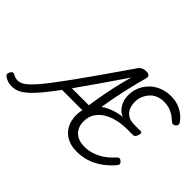

<svg xmlns="http://www.w3.org/2000/svg" viewBox="-185 -1434 1871 1871"><g transform="rotate(45 751.0 -498.0)"><path d="M101 17Q69 17 43 7.5Q17 -2 -1 -15Q-13 -24 -14.5 -36.5Q-16 -49 -6 -66Q3 -83 14 -87Q25 -91 36 -84Q54 -74 70.5 -69Q87 -64 104 -64Q124 -64 146 -73Q168 -82 196 -105.5Q224 -129 262 -171.5Q300 -214 351.5 -281Q403 -348 472.5 -444Q542 -540 632.5 -669Q723 -798 839 -967Q858 -996 879.5 -1005.5Q901 -1015 928 -1015Q957 -1015 969 -1002Q981 -989 972 -959Q948 -871 928.5 -788.5Q909 -706 892.5 -623.5Q876 -541 862 -451.5Q848 -362 834 -259Q832 -241 821.5 -230Q811 -219 786 -215Q764 -210 754.5 -217.5Q745 -225 746 -243Q749 -259 750.5 -274.5Q752 -290 754 -306H474Q414 -224 367 -167Q320 -110 283.5 -74.5Q247 -39 216.5 -18.5Q186 2 158 9.5Q130 17 101 17ZM531 -385H765Q778 -473 792.5 -552Q807 -631 825 -708.5Q843 -786 866 -868Q762 -716 679.5 -596.5Q597 -477 531 -385ZM1001 19Q918 19 860.5 -13.5Q803 -46 774 -102Q745 -158 745 -227Q745 -298 771.5 -352.5Q798 -407 844 -445.5Q890 -484 951 -507.5Q1012 -531 1080 -539Q1047 -550 1021.5 -577Q996 -604 981 -642.5Q966 -681 966 -724Q966 -773 980.5 -816.5Q995 -860 1022 -896.5Q1049 -933 1086.5 -959.5Q1124 -986 1171 -1000.5Q1218 -1015 1271 -1015Q1320 -1015 1363.5 -1001Q1407 -987 1444 -960.5Q1481 -934 1507 -896Q1520 -880 1517 -867.5Q1514 -855 1501 -844Q1486 -832 1473 -833.5Q1460 -835 1443 -851Q1417 -875 1389 -892.5Q1361 -910 1328.5 -919Q1296 -928 1257 -928Q1211 -928 1174 -911.5Q1137 -895 1111.5 -866Q1086 -837 1072 -801Q1058 -765 1058 -726Q1058 -683 1073 -646Q1088 -609 1122 -586.5Q1156 -564 1212 -564H1297Q1313 -564 1316 -555.5Q1319 -547 1313 -524Q1306 -503 1297 -493.5Q1288 -484 1274 -484H1193Q1128 -484 1065 -470Q1002 -456 951 -426Q900 -396 869.5 -349Q839 -302 839 -237Q839 -188 859 -150Q879 -112 920 -90Q961 -68 1023 -68Q1073 -68 1123.5 -84.5Q1174 -101 1222 -133Q1270 -165 1312 -213Q1329 -231 1341.5 -231Q1354 -231 1370 -217Q1385 -202 1383.5 -189Q1382 -176 1365 -158Q1308 -95 1248.5 -56Q1189 -17 1127.5 1Q1066 19 1001 19Z"/></g></svg>

Font: Playwrite BE VLG
Style: Regular
Weight: 400
Designer: Veronika Burian, José Scaglione
Foundry: TypeTogether
Version: Version 1.002